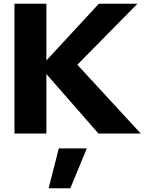

<svg xmlns="http://www.w3.org/2000/svg" viewBox="-20 -720 779 1035"><path d="M58 0ZM58 0V-700H230V-394L513 -700H721L397 -371L739 0H511L230 -321V0ZM297 80H448L359 295H242Z"/></svg>

Font: Rosa Sans Black
Style: Regular
Weight: 900
Designer: Pentagram / MCKL
Foundry: Pentagram / MCKL
Version: Version 1.005;September 16, 2019;FontCreator 11.5.0.2425 64-